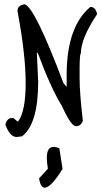

<svg xmlns="http://www.w3.org/2000/svg" viewBox="-20 -572 472 890"><path d="M95 -552Q142 -537 274 -187L289 -169V-225Q289 -448 399 -540Q424 -540 430 -506Q355 -394 355 -325Q350 -325 349 -262V-209Q349 -140 364 -12Q355 13 332 13Q309 13 267 -81Q216 -162 155 -327H151V-321L157 -194Q157 3 82 60L57 63Q26 63 5 6Q12 -25 36 -25H42L61 -9H64Q99 -56 99 -187.5Q99 -319 61 -521Q61 -548 95 -552ZM197 160Q197 109 228 109Q240 109 255 115L270 211Q216 298 187 298Q168 298 161 255L202 210Q197 181 197 160Z"/></svg>

Font: Just Me Again Down Here
Style: Regular
Weight: 400
Designer: Kimberly Geswein
Foundry: Kimberly Geswein
Version: Version 1.002 2007